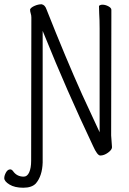

<svg xmlns="http://www.w3.org/2000/svg" viewBox="-85 -723 605 900"><path d="M115 39Q113 102 83 137Q64 157 24 157Q-16 157 -40.5 142Q-65 127 -65 112Q-65 100 -57 85.5Q-49 71 -37 71Q-30 71 -24 79Q-6 105 26 105Q43 105 52 84.5Q61 64 61 31L62 -641Q62 -651 59 -660Q56 -669 56 -679Q60 -688 77 -695.5Q94 -703 110 -703Q126 -700 133 -679Q224 -449 300 -280L382 -103V-589Q382 -631 380 -659L379 -695Q379 -696 383.5 -698.5Q388 -701 395 -701Q409 -701 423 -693.5Q437 -686 437 -677Q437 -665 437 -640L436 -88Q436 -79 438 -61L440 -33Q440 -21 421.5 -7.5Q403 6 385 6Q371 6 351 -39Q226 -303 125 -554L115 -578Z"/></svg>

Font: Moon Stars Kai T HW Light
Style: Regular
Weight: 300
Designer: GuiWonder
Version: Version 1.101